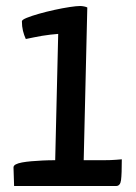

<svg xmlns="http://www.w3.org/2000/svg" viewBox="-20 -620 452 640"><path d="M27 0Q27 -14 26 -31Q25 -48 25 -62Q25 -68 32.5 -72Q40 -76 53.5 -78.5Q67 -81 84.5 -82.5Q102 -84 122 -85Q142 -86 164 -86L174 -507Q162 -506 148 -504.5Q134 -503 119.5 -500.5Q105 -498 93 -495.5Q81 -493 73.5 -491.5Q66 -490 66 -490Q60 -503 56.5 -517.5Q53 -532 53 -549Q53 -554 69 -560.5Q85 -567 109.5 -574Q134 -581 161.5 -587Q189 -593 212 -596.5Q235 -600 247 -600Q253 -600 260.5 -598.5Q268 -597 271 -595L259 -86H327Q350 -86 368 -87.5Q386 -89 386 -89Q386 -40 383.5 -20Q381 0 367 0Z"/></svg>

Font: Yanone Kaffeesatz ExtraLight Medium
Style: Regular
Weight: 500
Version: Version 2.003